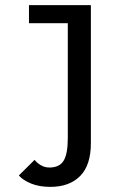

<svg xmlns="http://www.w3.org/2000/svg" viewBox="-20 -720 490 749"><path d="M334.5 -700V-161.5Q334.5 -75.5 292.5 -33.2Q250.5 9 176.5 9Q133 9 101.2 -4Q69.5 -17 53.5 -35.5L115 -96.5Q122.5 -86 138.2 -76.2Q154 -66.5 172.5 -66.5Q212 -66.5 228.2 -93Q244.5 -119.5 244.5 -182V-629.5H93V-700Z"/></svg>

Font: League Mono Condensed
Style: Regular
Weight: 400
Width: 1
Designer: Tyler Finck
Foundry: The League of Moveable Type / Tyler Finck
Version: Version 2.210